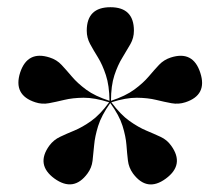

<svg xmlns="http://www.w3.org/2000/svg" viewBox="-20 -784 596 519"><path d="M216.5 -315Q179 -264 127 -301.5Q76 -339 113.5 -390.5Q125 -406 142.5 -414.2Q160 -422.5 181.2 -431.2Q202.5 -440 226.5 -457Q250.5 -474 275 -507.5Q235.5 -520 206 -519.8Q176.5 -519.5 153.8 -514Q131 -508.5 112.2 -505Q93.5 -501.5 75.5 -507.5Q15 -527 34.5 -588Q54.5 -648 114.5 -628.5Q133.5 -622.5 146.5 -608.5Q159.5 -594.5 174.5 -576.8Q189.5 -559 213.2 -541.5Q237 -524 276 -511.5Q275.5 -553 266.2 -581Q257 -609 244.8 -628.8Q232.5 -648.5 223.5 -665.2Q214.5 -682 214.5 -701Q214.5 -764.5 278.5 -764.5Q342 -764.5 342 -701Q342 -681.5 332.5 -664.8Q323 -648 310.8 -628.2Q298.5 -608.5 289.2 -580.5Q280 -552.5 280 -511.5Q319.5 -524.5 343.2 -542Q367 -559.5 382 -577.2Q397 -595 410 -608.8Q423 -622.5 441.5 -628.5Q502 -648 521.5 -587Q541 -527 481 -507.5Q462.5 -501.5 443.5 -505Q424.5 -508.5 402 -514Q379.5 -519.5 350 -519.8Q320.5 -520 281 -507.5Q306 -474 330 -457Q354 -440 375.5 -431Q397 -422 414.2 -414Q431.5 -406 442.5 -390.5Q480 -339 428 -301Q377.5 -264 339.5 -315Q328 -331 325.8 -350Q323.5 -369 321.8 -392.2Q320 -415.5 311.2 -443.8Q302.5 -472 278 -505.5Q254 -471.5 245.2 -443.2Q236.5 -415 234.5 -391.8Q232.5 -368.5 230.2 -349.5Q228 -330.5 216.5 -315Z"/></svg>

Font: Fraunces 144pt
Style: Bold
Weight: 700
Version: Version 1.000;[b76b70a41]